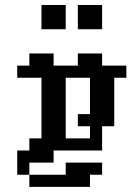

<svg xmlns="http://www.w3.org/2000/svg" viewBox="-20 -591 516 754"><path d="M47.6 -333.3H95.2V-285.7H47.6ZM95.2 -333.3H142.9V-285.7H95.2ZM142.9 -333.3H190.5V-285.7H142.9ZM190.5 -333.3H238.1V-285.7H190.5ZM238.1 -333.3H285.7V-285.7H238.1ZM285.7 -333.3H333.3V-285.7H285.7ZM333.3 -333.3H381V-285.7H333.3ZM381 -333.3H428.6V-285.7H381ZM95.2 -381H142.9V-333.3H95.2ZM142.9 -381H190.5V-333.3H142.9ZM285.7 -381H333.3V-333.3H285.7ZM333.3 -381H381V-333.3H333.3ZM428.6 -333.3H476.2V-285.7H428.6ZM381 -285.7H428.6V-238.1H381ZM381 -238.1H428.6V-190.5H381ZM381 -190.5H428.6V-142.9H381ZM333.3 -190.5H381V-142.9H333.3ZM333.3 -238.1H381V-190.5H333.3ZM333.3 -285.7H381V-238.1H333.3ZM142.9 -285.7H190.5V-238.1H142.9ZM190.5 -285.7H238.1V-238.1H190.5ZM190.5 -238.1H238.1V-190.5H190.5ZM190.5 -190.5H238.1V-142.9H190.5ZM142.9 -190.5H190.5V-142.9H142.9ZM142.9 -238.1H190.5V-190.5H142.9ZM142.9 -142.9H190.5V-95.2H142.9ZM190.5 -142.9H238.1V-95.2H190.5ZM190.5 -95.2H238.1V-47.6H190.5ZM142.9 -95.2H190.5V-47.6H142.9ZM190.5 -47.6H238.1V0H190.5ZM142.9 -47.6H190.5V0H142.9ZM95.2 -47.6H142.9V0H95.2ZM95.2 0H142.9V47.6H95.2ZM47.6 0H95.2V47.6H47.6ZM47.6 47.6H95.2V95.2H47.6ZM333.3 -95.2H381V-47.6H333.3ZM381 -142.9H428.6V-95.2H381ZM333.3 -142.9H381V-95.2H333.3ZM285.7 -142.9H333.3V-95.2H285.7ZM333.3 -47.6H381V0H333.3ZM285.7 -47.6H333.3V0H285.7ZM238.1 -47.6H285.7V0H238.1ZM333.3 47.6H381V95.2H333.3ZM285.7 47.6H333.3V95.2H285.7ZM285.7 95.2H333.3V142.9H285.7ZM238.1 95.2H285.7V142.9H238.1ZM238.1 47.6H285.7V95.2H238.1ZM190.5 95.2H238.1V142.9H190.5ZM142.9 95.2H190.5V142.9H142.9ZM95.2 95.2H142.9V142.9H95.2ZM142.9 0H190.5V47.6H142.9ZM142.9 -571.4H190.5V-523.8H142.9ZM190.5 -571.4H238.1V-523.8H190.5ZM190.5 -523.8H238.1V-476.2H190.5ZM142.9 -523.8H190.5V-476.2H142.9ZM285.7 -571.4H333.3V-523.8H285.7ZM333.3 -571.4H381V-523.8H333.3ZM333.3 -523.8H381V-476.2H333.3ZM285.7 -523.8H333.3V-476.2H285.7Z"/></svg>

Font: Jacquard 12
Style: Regular
Weight: 400
Designer: Sarah Cadigan-Fried
Version: Version 1.000; ttfautohint (v1.8.4.7-5d5b)